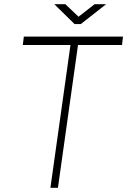

<svg xmlns="http://www.w3.org/2000/svg" viewBox="-20 -898 608 918"><path d="M221 0 317 -683H89L94 -723H568L563.5 -683H353L257 0ZM336.5 -783 239.5 -878H292.5L355.5 -818L432.5 -878H487.5L366.5 -783Z"/></svg>

Font: Public Sans Thin
Style: Italic
Weight: 100
Italic angle: -8°
Designer: The Public Sans project authors (U.S. Web Design System). Libre Franklin designed by Pablo Impallari and Rodrigo Fuenzal
Version: Version 2.000